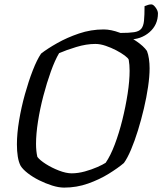

<svg xmlns="http://www.w3.org/2000/svg" viewBox="-20 -854 739 874"><path d="M272 0Q247 0 217 -9.5Q187 -19 158 -33.5Q129 -48 106.5 -65.5Q84 -83 74 -99Q65 -116 61 -141Q57 -166 57 -197Q57 -246 67 -306Q77 -366 93.5 -425Q110 -484 129 -533Q148 -582 167 -610Q195 -632 240 -657.5Q285 -683 339.5 -701.5Q394 -720 452 -720Q485 -720 525.5 -705Q566 -690 600 -667Q634 -644 649 -622Q655 -607 658 -586Q661 -565 661 -543Q661 -506 654 -458.5Q647 -411 635 -360Q623 -309 608 -260.5Q593 -212 576.5 -173Q560 -134 544 -112Q517 -89 475 -63Q433 -37 381 -18.5Q329 0 272 0ZM306 -65Q335 -65 366 -73.5Q397 -82 423 -93.5Q449 -105 461 -113Q483 -145 502.5 -196.5Q522 -248 537 -308.5Q552 -369 561 -427.5Q570 -486 570 -532Q570 -545 569 -558Q568 -571 566 -582Q564 -589 548 -601Q532 -613 509 -625Q486 -637 461 -645.5Q436 -654 414 -654Q373 -654 327 -640Q281 -626 249 -612Q230 -580 211.5 -528.5Q193 -477 177.5 -418Q162 -359 153 -301.5Q144 -244 144 -199Q144 -183 145.5 -168Q147 -153 150 -140Q161 -125 188.5 -107.5Q216 -90 248.5 -77.5Q281 -65 306 -65ZM565 -674Q543 -674 526 -682L527 -704Q568 -704 590.5 -707.5Q613 -711 623 -723Q633 -735 635.5 -759.5Q638 -784 638 -826Q648 -830 655 -832Q662 -834 669 -834Q678 -834 688.5 -819.5Q699 -805 699 -793Q699 -741 660.5 -707.5Q622 -674 565 -674Z"/></svg>

Font: Texturina 72pt 72pt Regular
Style: Italic
Weight: 400
Italic angle: -11°
Designer: Guillermo Torres Carreño
Foundry: Omnibus-Type
Version: Version 1.002; ttfautohint (v1.8.3)